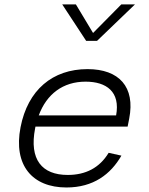

<svg xmlns="http://www.w3.org/2000/svg" viewBox="-20 -818 660 850"><path d="M71 -255C38 -85.5 124 12 274 12C393.5 12 470 -46.5 517.5 -129L461 -141.5C420.5 -74.5 358.5 -43.5 280 -43.5C166 -43.5 108.5 -111 135.5 -250L137 -257.5H545L552 -293C579.5 -433.5 507 -512 367.5 -512C212.5 -512 103 -419.5 71 -255ZM255.5 -798.5H316L392 -672L517 -798.5H577.5L409.5 -637H361.5ZM151.5 -307C186.5 -401.5 258.5 -456.5 359 -456.5C451 -456.5 513.5 -412 494 -307Z"/></svg>

Font: Monaspace Neon ExtraLight
Style: Italic
Weight: 200
Italic angle: -11°
Designer: Riley Cran & the Lettermatic Team
Foundry: Lettermatic
Version: Version 1.200 (Monaspace Neon)